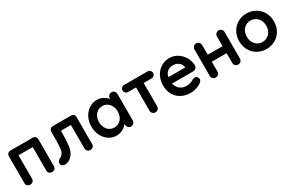

<svg xmlns="http://www.w3.org/2000/svg" viewBox="111 -1569 3912 2602"><g transform="rotate(-30 2067.0 -267.5)"><path d="M531 -479C531 -512 507 -535 474 -535H125C93 -535 69 -511 69 -478V-57C69 -24 95 0 129 0C163 0 189 -24 189 -56V-425H411V-57C411 -24 436 0 471 0C505 0 531 -24 531 -56Z M1129 -479C1129 -514 1105 -535 1073 -535H789C757 -535 733 -511 733 -478V-417C733 -261 728 -194 710 -160C696 -134 679 -121 655 -109C630 -96 613 -77 613 -50C613 -20 638 0 670 0C695 0 719 -6 743 -20C771 -36 794 -61 812 -92C838 -137 853 -215 853 -416V-425H1009V-57C1009 -24 1035 0 1069 0C1103 0 1129 -24 1129 -56Z M1646 -61C1646 -26 1671 0 1706 0C1741 0 1766 -26 1766 -61V-474C1766 -510 1741 -535 1706 -535C1671 -535 1646 -509 1646 -474V-464C1611 -509 1551 -545 1481 -545C1348 -545 1238 -426 1238 -267C1238 -107 1344 10 1476 10C1548 10 1613 -28 1646 -76ZM1358 -267C1358 -362 1417 -435 1504 -435C1592 -435 1651 -362 1651 -267C1651 -172 1592 -100 1504 -100C1417 -100 1358 -172 1358 -267Z M2148 -62V-425H2272C2302 -425 2327 -450 2327 -480C2327 -510 2302 -535 2272 -535H1904C1874 -535 1849 -510 1849 -480C1849 -450 1874 -425 1904 -425H2028V-62C2028 -27 2054 0 2088 0C2122 0 2148 -27 2148 -62Z M2805 -44C2824 -59 2833 -77 2833 -94C2833 -120 2811 -144 2782 -144C2771 -144 2760 -141 2748 -135C2726 -123 2702 -100 2629 -100C2560 -100 2494 -144 2477 -226H2807C2839 -226 2866 -248 2868 -280C2868 -424 2750 -545 2615 -545C2483 -545 2358 -439 2358 -260C2358 -106 2464 10 2635 10C2701 10 2770 -15 2805 -44ZM2615 -435C2677 -435 2735 -390 2740 -333V-326H2478C2494 -409 2548 -435 2615 -435Z M3443 -62V-473C3443 -508 3417 -535 3383 -535C3349 -535 3323 -508 3323 -473V-323H3091V-473C3091 -508 3065 -535 3031 -535C2997 -535 2971 -508 2971 -473V-62C2971 -27 2997 0 3031 0C3065 0 3091 -27 3091 -62V-213H3323V-62C3323 -27 3349 0 3383 0C3417 0 3443 -27 3443 -62Z M3823 -545C3671 -545 3551 -431 3551 -267C3551 -103 3671 10 3823 10C3974 10 4095 -103 4095 -267C4095 -431 3974 -545 3823 -545ZM3823 -100C3739 -100 3671 -167 3671 -267C3671 -368 3739 -435 3823 -435C3907 -435 3975 -368 3975 -267C3975 -167 3907 -100 3823 -100Z"/></g></svg>

Font: Hotpoint
Style: Bold
Weight: 700
Designer: Andrew Paglinawan, Luciano Perondi, Riccardo Olocco
Foundry: CAST Cooperativa Anonima Servizi Tipografici
Version: Version 1.000;PS 2.1;hotconv 16.6.51;makeotf.lib2.5.65220